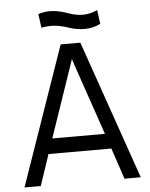

<svg xmlns="http://www.w3.org/2000/svg" viewBox="-60 -961 790 1010"><g transform="rotate(-5 335.0 -456.0)"><path d="M28 0H114L169 -164H501L556 0H642L387 -733H283ZM180 -902 190 -829C239 -839 280 -835 330 -818C388 -798 449 -796 500 -823L490 -896C439 -873 394 -873 340 -892C279 -914 229 -919 180 -902ZM196 -244 322 -612 335 -651 348 -612 474 -244Z"/></g></svg>

Font: Kreadon Medium
Style: Regular
Weight: 500
Designer: kohakuno
Foundry: StudioGnu
Version: Version 1.000;Glyphs 3.1.2 (3151)